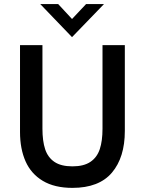

<svg xmlns="http://www.w3.org/2000/svg" viewBox="-20 -911 710 941"><path d="M78.1 -264.2V-689.9H188V-280.3Q188 -220.2 201.2 -179.9Q214.4 -139.6 246.6 -117.7Q278.8 -95.7 335 -95.7Q390.6 -95.7 423.1 -117.7Q455.6 -139.6 469 -179.9Q482.4 -220.2 482.4 -280.3V-689.9H591.8V-269Q591.8 -139.6 528.6 -64.9Q465.3 9.8 335 9.8Q247.1 9.8 189.7 -24.7Q132.3 -59.1 105.2 -120.4Q78.1 -181.6 78.1 -264.2ZM333 -729 177.2 -891.1H265.1L333 -817.9L401.9 -891.1H489.7Z"/></svg>

Font: Acari Sans SemiBold
Style: Regular
Weight: 600
Designer: Alfredo Marco Pradil and Stefan Peev
Foundry: Hanken Design Co.
Version: Version 1.045;January 11, 2019;FontCreator 11.5.0.2425 64-bi